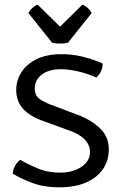

<svg xmlns="http://www.w3.org/2000/svg" viewBox="-20 -785 518 817"><path d="M34 -46.5Q34.5 -57.5 39 -68.8Q43.5 -80 50.8 -89.8Q58 -99.5 66.5 -105Q99.5 -85.5 142.8 -67.5Q186 -49.5 241.5 -50.5Q273.5 -51 301.2 -61.8Q329 -72.5 346 -92Q363 -111.5 363 -138Q363 -168.5 339.8 -192.2Q316.5 -216 273.5 -230L172.5 -267Q132.5 -280 105 -298.8Q77.5 -317.5 63.2 -343Q49 -368.5 49 -401.5Q49 -442.5 70.8 -477Q92.5 -511.5 134.2 -532.5Q176 -553.5 237 -554.5Q286.5 -555.5 334.8 -543Q383 -530.5 417 -514.5Q417 -497.5 409.5 -481.5Q402 -465.5 389.5 -455Q354 -471.5 312.2 -481.2Q270.5 -491 235 -490.5Q185.5 -489.5 156.8 -466.8Q128 -444 128 -408Q128 -378.5 148.8 -363.5Q169.5 -348.5 211 -334L307.5 -297.5Q363 -278 403 -241.5Q443 -205 443 -149.5Q443 -103 419 -66.8Q395 -30.5 349.2 -9.8Q303.5 11 239.5 12Q170.5 13 118.5 -6.2Q66.5 -25.5 34 -46.5ZM201.5 -603.5 101 -729.5Q107.5 -742 118.8 -752Q130 -762 140.5 -765L235.5 -671.5L330.5 -765Q341 -762 352.2 -752Q363.5 -742 370 -729.5L269.5 -603.5Q262.5 -601.5 253.5 -600.5Q244.5 -599.5 235.5 -599.5Q226.5 -599.5 217.5 -600.5Q208.5 -601.5 201.5 -603.5Z"/></svg>

Font: Signika SC
Style: Regular
Weight: 300
Designer: Anna Giedryś
Foundry: Anna Giedryś
Version: Version 2.000